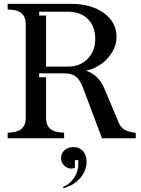

<svg xmlns="http://www.w3.org/2000/svg" viewBox="-20 -720 733 1000"><path d="M220 -318V-105Q220 -71 238 -52.5Q256 -34 291 -31L314 -29V0H20V-29L43 -31Q78 -34 96 -52.5Q114 -71 114 -105V-595Q114 -629 96 -647.5Q78 -666 43 -669L20 -671V-700H349Q455 -700 521 -652Q587 -604 587 -527Q587 -495 573.5 -466Q560 -437 538 -413.5Q516 -390 487 -374Q458 -358 428 -352Q464 -339 486.5 -316Q509 -293 524 -258L597 -84Q607 -59 626 -46.5Q645 -34 674 -30L687 -28V0H511L412 -264Q397 -304 375 -321Q353 -338 316 -338H184V-318ZM220 -373H333Q396 -373 436 -413Q476 -453 476 -517Q476 -583 437.5 -621Q399 -659 333 -659H184V-639H220ZM311 260 308 254Q345 238 366.5 205.5Q388 173 388 133V114H370V154Q369 155 363.5 156.5Q358 158 352 158Q330 158 314 142Q298 126 298 104Q298 79 316 62.5Q334 46 362 46Q393 46 412 66.5Q431 87 431 122Q431 168 399 206Q367 244 311 260Z"/></svg>

Font: Redaction
Style: Regular
Weight: 400
Designer: Jeremy Mickel / Forest Young
Foundry: MCKL
Version: Version 2.001; Redaction